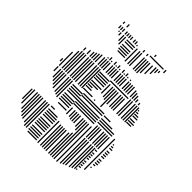

<svg xmlns="http://www.w3.org/2000/svg" viewBox="-257 -1074 1211 1211"><g transform="rotate(45 348.5 -468.0)"><path d="M36 -128H28V-216H36ZM52 -104H44V-224H52ZM52 -392H44V-432H52ZM76 -80H68V-224H76ZM76 -360H68V-432H76ZM92 -64H84V-224H92ZM92 -344H84V-432H92ZM108 -48H100V-224H108ZM108 -328H100V-432H108ZM124 -40H116V-224H124ZM124 -312H116V-432H124ZM148 -32H140V-224H148ZM148 -304H140V-432H148ZM164 -16H156V-224H164ZM164 -296H156V-432H164ZM180 -16H172V-224H180ZM180 -288H172V-432H180ZM280 -4H200V-12H280ZM280 -20H192V-28H280ZM280 -36H192V-44H280ZM280 -52H192V-60H280ZM280 -76H192V-84H280ZM280 -92H192V-100H280ZM280 -108H192V-116H280ZM280 -124H192V-132H280ZM280 -148H192V-156H280ZM280 -164H192V-172H280ZM280 -180H192V-188H280ZM272 -196H192V-204H272ZM224 -220H192V-228H224ZM280 -268H208V-276H280ZM280 -292H192V-300H280ZM280 -308H192V-316H280ZM280 -324H192V-332H280ZM280 -340H192V-348H280ZM280 -364H192V-372H280ZM280 -380H192V-388H280ZM280 -396H192V-404H280ZM280 -412H192V-420H280ZM300 0H292V-192H300ZM300 -256H292V-312H300ZM324 0H316V-184H324ZM324 -256H316V-312H324ZM340 0H332V-184H340ZM340 -248H332V-312H340ZM356 0H348V-184H356ZM356 -248H348V-312H356ZM372 0H364V-184H372ZM372 -248H364V-312H372ZM396 0H388V-184H396ZM396 -240H388V-312H396ZM412 0H404V-200H412ZM412 -224H404V-312H412ZM428 0H420V-312H428ZM444 0H436V-312H444ZM468 0H460V-312H468ZM464 -332H280V-340H464ZM464 -348H280V-356H464ZM464 -364H280V-372H464ZM464 -380H280V-388H464ZM464 -404H280V-412H464ZM464 -420H280V-428H464ZM492 -8H484V-232H492ZM508 -16H500V-232H508ZM524 -24H516V-232H524ZM548 -32H540V-232H548ZM564 -40H556V-232H564ZM580 -48H572V-232H580ZM592 -52H584V-60H592ZM600 -76H584V-84H600ZM600 -92H584V-100H600ZM600 -108H584V-116H600ZM600 -124H584V-132H600ZM600 -148H584V-156H600ZM600 -164H584V-172H600ZM600 -180H584V-188H600ZM600 -196H584V-204H600ZM600 -220H584V-228H600ZM492 -240H484V-344H492ZM508 -240H500V-344H508ZM524 -240H516V-344H524ZM548 -240H540V-344H548ZM564 -240H556V-344H564ZM580 -240H572V-344H580ZM596 -240H588V-344H596ZM600 -356H472V-364H600ZM600 -372H472V-380H600ZM568 -388H472V-396H568ZM528 -412H472V-420H528ZM628 -88H620V-360H628ZM648 -124H640V-132H648ZM656 -148H640V-156H656ZM664 -164H640V-172H664ZM664 -180H640V-188H664ZM664 -196H640V-204H664ZM664 -220H640V-228H664ZM664 -236H640V-244H664ZM664 -252H640V-260H664ZM664 -268H640V-276H664ZM664 -292H640V-300H664ZM656 -308H640V-316H656ZM648 -324H640V-332H648ZM36 -464H28V-488H36ZM52 -440H44V-560H52ZM76 -440H68V-592H76ZM92 -440H84V-608H92ZM108 -440H100V-608H108ZM124 -440H116V-608H124ZM148 -440H140V-608H148ZM164 -440H156V-608H164ZM180 -440H172V-608H180ZM196 -440H188V-608H196ZM220 -440H212V-608H220ZM236 -440H228V-608H236ZM252 -440H244V-608H252ZM336 -444H256V-452H336ZM304 -468H256V-476H304ZM296 -484H256V-492H296ZM328 -500H256V-508H328ZM344 -516H256V-524H344ZM344 -540H256V-548H344ZM344 -556H256V-564H344ZM344 -572H256V-580H344ZM344 -588H256V-596H344ZM364 -440H356V-448H364ZM364 -504H356V-584H364ZM388 -496H380V-584H388ZM404 -488H396V-584H404ZM420 -440H412V-584H420ZM436 -480H428V-584H436ZM460 -480H452V-584H460ZM476 -480H468V-584H476ZM492 -480H484V-584H492ZM504 -596H344V-604H504ZM524 -480H516V-608H524ZM540 -480H532V-608H540ZM564 -480H556V-608H564ZM580 -480H572V-608H580ZM596 -480H588V-608H596ZM640 -484H600V-492H640ZM648 -500H600V-508H648ZM640 -516H600V-524H640ZM640 -540H600V-548H640ZM632 -556H600V-564H632ZM616 -572H600V-580H616ZM608 -588H600V-596H608ZM92 -616H84V-639H92ZM124 -616H116V-648H124ZM148 -616H140V-656H148ZM164 -616H156V-664H164ZM180 -616H172V-672H180ZM196 -616H188V-680H196ZM220 -616H212V-680H220ZM236 -616H228V-680H236ZM252 -616H244V-680H252ZM268 -616H260V-680H268ZM292 -616H284V-680H292ZM308 -616H300V-680H308ZM324 -616H316V-680H324ZM340 -616H332V-680H340ZM364 -616H356V-680H364ZM380 -616H372V-680H380ZM396 -616H388V-680H396ZM412 -616H404V-680H412ZM436 -616H428V-680H436ZM452 -616H444V-680H452ZM468 -616H460V-680H468ZM484 -616H476V-680H484ZM508 -616H500V-672H508ZM524 -616H516V-664H524ZM540 -616H532V-656H540ZM556 -616H548V-640H556ZM580 -616H572V-632H580ZM236 -688H228V-696H236ZM252 -688H244V-696H252ZM268 -688H260V-696H268ZM292 -688H284V-696H292ZM308 -688H300V-696H308ZM324 -688H316V-696H324ZM340 -688H332V-696H340ZM364 -688H356V-696H364ZM380 -688H372V-696H380ZM396 -688H388V-696H396ZM412 -688H404V-696H412ZM436 -688H428V-696H436ZM252 -696H244V-712H252ZM292 -696H284V-712H292ZM324 -696H316V-712H324ZM364 -696H356V-712H364ZM396 -696H388V-712H396ZM166 -856H158V-864H166ZM182 -840H174V-864H182ZM206 -816H198V-864H206ZM222 -800H214V-864H222ZM306 -764H242V-772H306ZM306 -780H234V-788H306ZM306 -796H234V-804H306ZM306 -812H234V-820H306ZM306 -836H234V-844H306ZM306 -852H234V-860H306ZM326 -752H318V-864H326ZM350 -752H342V-864H350ZM366 -752H358V-864H366ZM398 -752H390V-848H398ZM414 -752H406V-848H414ZM430 -752H422V-848H430ZM446 -768H438V-848H446ZM470 -784H462V-848H470ZM398 -848H390V-856H398ZM414 -848H406V-856H414ZM430 -848H422V-856H430ZM446 -848H438V-856H446ZM470 -848H462V-856H470ZM494 -808H486V-824H494ZM494 -824H486V-864H494ZM510 -832H502V-864H510ZM526 -848H518V-864H526ZM150 -872H142V-896H150ZM166 -872H158V-896H166ZM182 -872H174V-896H182ZM206 -872H198V-896H206ZM222 -872H214V-896H222ZM238 -872H230V-896H238ZM254 -872H246V-896H254ZM278 -872H270V-896H278ZM294 -872H286V-896H294ZM310 -872H302V-880H310ZM366 -872H358V-890H366ZM398 -872H390V-888H398ZM530 -884H410V-892H530ZM550 -872H542V-888H550ZM550 -888H542V-896H550ZM438 -904H430V-920H438ZM150 -912H142V-928H150ZM182 -912H174V-936H182Z"/></g></svg>

Font: Rubik Lines
Style: Regular
Weight: 400
Designer: Hubert and Fischer, NaN
Foundry: Hubert and Fischer, NaN
Version: Version 2.201